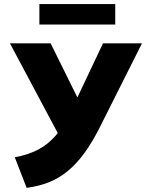

<svg xmlns="http://www.w3.org/2000/svg" viewBox="-20 -914 721 948"><path d="M111.5 13.5 53 -137.5Q119.5 -149.5 169.2 -175.8Q219 -202 257.5 -247.5Q296 -293 329 -363L488.5 -700H681L475.5 -291Q437 -213.5 397.2 -159Q357.5 -104.5 313.8 -68.8Q270 -33 220 -13.5Q170 6 111.5 13.5ZM298.5 -194.5 29 -700H230L411 -334ZM174.5 -793V-894H549V-793Z"/></svg>

Font: Geologica Cursive
Style: Bold
Weight: 700
Designer: Sindre Bremnes, Frode Helland
Foundry: Monokrom Skriftforlag AS
Version: Version 1.010;gftools[0.9.28]